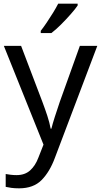

<svg xmlns="http://www.w3.org/2000/svg" viewBox="-20 -786 550 1046"><path d="M1 -536H95L211 -231Q226 -191 238 -154.5Q250 -118 256 -85H260Q266 -110 279 -150.5Q292 -191 306 -232L415 -536H510L279 74Q251 150 206.5 195Q162 240 84 240Q60 240 42 237.5Q24 235 11 232V162Q22 164 37.5 166Q53 168 70 168Q116 168 144.5 142Q173 116 189 73L217 2ZM403 -756Q391 -738 366 -709.5Q341 -681 312.5 -652.5Q284 -624 260 -606H202V-618Q217 -637 234.5 -663Q252 -689 269 -716.5Q286 -744 297 -766H403Z"/></svg>

Font: Noto Sans Old North Arabian
Style: Regular
Weight: 400
Designer: Monotype Design Team
Foundry: Monotype Imaging Inc.
Version: Version 2.001; ttfautohint (v1.8.4.7-5d5b)